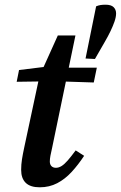

<svg xmlns="http://www.w3.org/2000/svg" viewBox="-20 -783 514 817"><path d="M429 -763Q453 -763 463.5 -752.5Q474 -742 474 -726Q474 -711 467.5 -692Q461 -673 450.5 -651Q440 -629 426 -605L384 -532L344 -534L389 -756Q398 -760 407.5 -761.5Q417 -763 429 -763ZM51 -435 61 -485 199 -502V-495H392L379 -432L193 -438L190 -437ZM149 14Q109 14 89.5 -5Q70 -24 70 -60Q70 -83 73.5 -105Q77 -127 83 -155L148 -459L226 -632H301L202 -155Q197 -134 194.5 -120Q192 -106 192 -96Q192 -83 199 -76Q206 -69 218 -69Q230 -69 242 -76.5Q254 -84 268 -100Q282 -116 302 -143L338 -120Q313 -82 285 -51.5Q257 -21 223.5 -3.5Q190 14 149 14Z"/></svg>

Font: Source Serif 4 SemiBold
Style: Italic
Weight: 600
Italic angle: -12°
Designer: Frank Grießhammer
Foundry: Adobe Systems Incorporated
Version: Version 4.004;hotconv 1.0.116;makeotfexe 2.5.65601